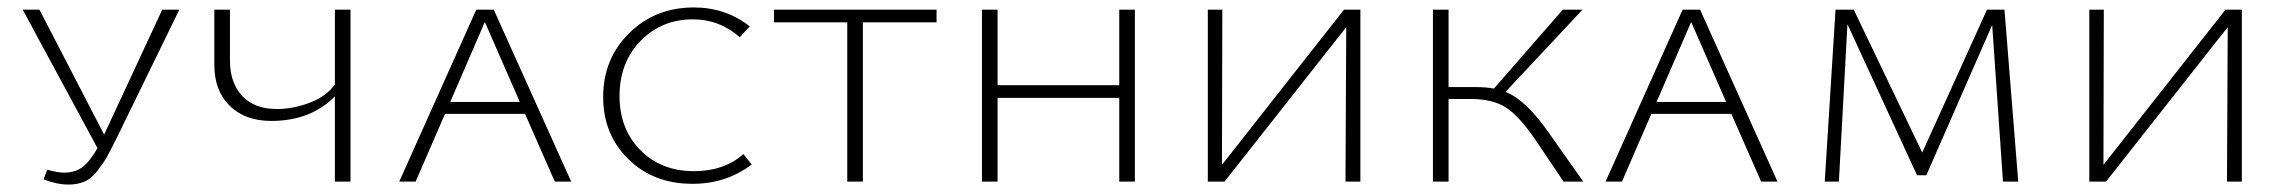

<svg xmlns="http://www.w3.org/2000/svg" viewBox="-20 -488 6142 516"><path d="M416 -462H462L294 -118Q276 -82 268 -67.5Q260 -53 243.5 -31Q227 -9 208 -0.5Q189 8 164 8Q133 8 97 -6L107 -32Q134 -24 152 -24Q183 -24 203 -40Q223 -56 242 -90L41 -462H86L260 -126L263 -133Z M880 -462H922V0H880V-229Q815 -163 709 -163Q639 -163 597.5 -203.5Q556 -244 556 -314V-462H598V-326Q598 -265 631 -230Q664 -195 724 -195Q768 -195 812.5 -212Q857 -229 880 -261Z M1471 0 1391 -182H1176L1097 0H1053L1260 -462H1307L1515 0ZM1190 -214H1377L1283 -429Z M1841 6Q1736 6 1668.5 -60.5Q1601 -127 1601 -227Q1601 -330 1671 -399Q1741 -468 1845 -468Q1930 -468 1995 -417L1968 -388Q1914 -436 1842 -436Q1758 -436 1701.5 -378Q1645 -320 1645 -230Q1645 -141 1701 -84.5Q1757 -28 1845 -28Q1926 -28 1978 -74L2000 -46Q1932 6 1841 6Z M2497 -462V-428H2299V0H2257V-428H2060V-462Z M2988 -462H3030V0H2988V-225H2661V0H2619V-462H2661V-259H2988Z M3636 -462V0H3596L3598 -415L3271 0H3226V-462H3265L3264 -45L3592 -462Z M4144 -129 4235 0H4182L4106 -113Q4062 -177 4026.5 -199.5Q3991 -222 3932 -222H3873V0H3831V-462H3873V-254H3944Q3974 -254 3995 -250L4180 -462H4233L4026 -241Q4081 -220 4144 -129Z M4713 0 4633 -182H4418L4339 0H4295L4502 -462H4549L4757 0ZM4432 -214H4619L4525 -429Z M5404 0H5363L5334 -421L5157 -17H5132L4945 -423L4922 0H4884L4913 -462H4962L5146 -78L5320 -462H5367Z M6005 -462V0H5965L5967 -415L5640 0H5595V-462H5634L5633 -45L5961 -462Z"/></svg>

Font: EauTestSC Light
Style: Regular
Weight: 300
Designer: Christian Thalmann (Catharsis Fonts)
Version: Version 0.001;PS 000.001;hotconv 1.0.88;makeotf.lib2.5.64775